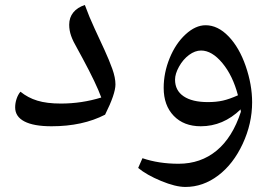

<svg xmlns="http://www.w3.org/2000/svg" viewBox="-20 -490 1078 760"><path d="M184.1 9.8Q113.3 9.8 76.7 -9.3Q40 -28.3 40 -64.9Q40 -82 45.7 -98.9Q51.3 -115.7 61 -127Q90.3 -103 127.9 -91.6Q165.5 -80.1 221.2 -80.1Q303.2 -80.1 380.9 -104Q361.3 -158.2 307.1 -258.8L286.1 -297.4Q269 -326.7 261.5 -348.1Q253.9 -369.6 253.9 -392.1Q253.9 -420.9 270.3 -440.9Q286.6 -460.9 315.9 -470.2Q333.5 -421.9 354.5 -377Q375.5 -332 393.8 -292Q412.1 -252 424.6 -217.3Q437 -182.6 437 -155.8Q437 -118.2 396 -36.1Q307.1 9.8 184.1 9.8Z M713.9 250Q674.8 250 617.7 226.3Q560.5 202.6 526.9 174.8L543.9 136.2Q608.4 158.2 687 158.2Q774.4 158.2 837.4 106.2Q900.4 54.2 933.6 -47.9L932.6 -52.7V-57.1Q863.3 9.8 774.9 9.8Q707.5 9.8 667.7 -31.5Q627.9 -72.8 627.9 -142.1Q627.9 -202.1 651.6 -260Q675.3 -317.9 714.6 -354Q753.9 -390.1 793.9 -390.1Q842.3 -390.1 884.8 -345.9Q927.2 -301.8 952.6 -228.3Q978 -154.8 978 -85Q978 -1 940.7 79.3Q903.3 159.7 843.5 204.8Q783.7 250 713.9 250ZM802.7 -85.9Q836.4 -85.9 862.3 -91.8Q888.2 -97.7 921.9 -112.8Q901.4 -190.9 860.1 -240.5Q818.8 -290 775.9 -290Q752 -290 728.3 -272.5Q704.6 -254.9 688.7 -226.3Q672.9 -197.8 672.9 -174.8Q672.9 -131.8 706.8 -108.9Q740.7 -85.9 802.7 -85.9Z"/></svg>

Font: Droid Persian Naskh
Style: Regular
Weight: 400
Designer: Pascal Zoghbi
Foundry: Ascender Corporation
Version: Version 1.00